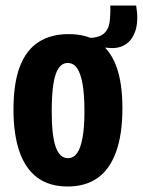

<svg xmlns="http://www.w3.org/2000/svg" viewBox="-20 -665 519 698"><path d="M374 -491 296 -496 298 -527Q339 -527 357 -542.5Q375 -558 378.5 -585Q382 -612 381 -645H475Q484 -591 473 -555.5Q462 -520 436.5 -503.5Q411 -487 374 -491ZM226 13Q159 13 115.5 -19.5Q72 -52 50.5 -114.5Q29 -177 29 -267Q29 -362 52 -422.5Q75 -483 120 -512Q165 -541 229 -541Q295 -541 338 -512Q381 -483 403 -423.5Q425 -364 425 -272Q425 -175 401.5 -111.5Q378 -48 334 -17.5Q290 13 226 13ZM227 -90Q247 -90 260 -108Q273 -126 280 -164Q287 -202 287 -260Q287 -322 280 -360.5Q273 -399 260 -417.5Q247 -436 226 -436Q207 -436 194 -418.5Q181 -401 174.5 -362Q168 -323 168 -260Q168 -172 182.5 -131Q197 -90 227 -90Z"/></svg>

Font: Bricolage Grotesque 24pt Condensed
Style: Bold
Weight: 700
Width: 3
Designer: Mathieu Triay
Foundry: Atelier Triay
Version: Version 1.001;gftools[0.9.33.dev8+g029e19f]